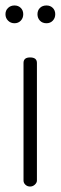

<svg xmlns="http://www.w3.org/2000/svg" viewBox="-20 -682 222 702"><path d="M9.5 -606.5Q0 -616 0 -630Q0 -644 9.5 -653Q19 -662 33 -662Q47 -662 56 -653Q65 -644 65 -630Q65 -616 56 -606.5Q47 -597 33 -597Q19 -597 9.5 -606.5ZM66 -22V-452Q66 -472 90 -472Q115 -472 115 -452V-22Q115 -14 107.5 -7Q100 0 90 0Q80 0 73 -6.5Q66 -13 66 -22ZM150 -662Q164 -662 173 -653Q182 -644 182 -630Q182 -616 173 -606.5Q164 -597 150 -597Q135 -597 126 -606.5Q117 -616 117 -630Q117 -644 126 -653Q135 -662 150 -662Z"/></svg>

Font: Terminal Dosis
Style: Light
Weight: 300
Designer: EdgarTolentino, PabloImpallari, IginoMarini
Foundry: EdgarTolentino, PabloImpallari, IginoMarini
Version: Version 1.006